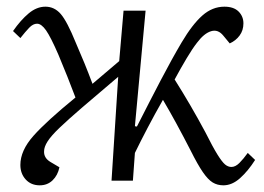

<svg xmlns="http://www.w3.org/2000/svg" viewBox="-20 -541 792 575"><path d="M384 -163 390 -162Q427 -235 461 -300Q495 -365 524 -414Q556 -468 586 -494.5Q616 -521 652 -521Q680 -521 694.5 -506.5Q709 -492 709 -471Q709 -450 697.5 -434.5Q686 -419 668 -411L649 -434Q633 -454 612 -447.5Q591 -441 570 -413Q556 -395 539 -366.5Q522 -338 503 -303Q527 -265 550 -225.5Q573 -186 595 -145Q617 -101 631 -78.5Q645 -56 654 -48.5Q663 -41 673 -41Q685 -41 697 -53Q709 -65 722 -83L744 -62Q723 -29 699 -7.5Q675 14 649 14Q631 14 617 5.5Q603 -3 587.5 -25.5Q572 -48 551 -90Q530 -131 508.5 -170.5Q487 -210 468 -242Q444 -200 422 -158Q400 -116 384 -83L378 0H314L334 -311Q269 -256 226 -219Q183 -182 158 -158Q133 -134 122.5 -117.5Q112 -101 112 -88Q111 -68 131 -56L158 -40Q153 -16 137.5 -1Q122 14 99 14Q73 14 57 -3.5Q41 -21 41 -47Q41 -90 80 -134Q119 -178 206 -249Q194 -281 182 -311Q170 -341 155 -377Q132 -430 118 -450Q104 -470 91 -470Q79 -470 67.5 -458Q56 -446 41 -427L19 -448Q42 -481 66 -501Q90 -521 116 -521Q143 -521 162 -499Q181 -477 207 -413Q221 -381 233 -351.5Q245 -322 257 -290L337 -358L350 -509H416Z"/></svg>

Font: Literata 36pt Light
Style: Italic
Weight: 300
Italic angle: -2°
Designer: Latin by Veronika Burian and Jose Scaglione. Greek by Irene Vlachou. Cyrillic by Vera Evstafieva
Foundry: TypeTogether
Version: Version 3.002